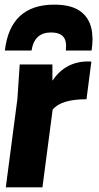

<svg xmlns="http://www.w3.org/2000/svg" viewBox="-20 -808 425 828"><path d="M1 0ZM163 0H5L55 -381L65 -530H206V-460Q262 -543 360 -543Q371 -543 374 -542L353 -380Q243 -380 207 -335ZM375 -590H264L265 -611Q265 -668 200 -668Q128 -668 116 -590H1Q24 -788 214 -788Q291 -788 330.5 -756.5Q370 -725 377 -669L379 -640Q379 -616 375 -590Z"/></svg>

Font: Tanohe Sans
Style: Bold Italic
Weight: 700
Designer: Village Type and Design LLC & Cristiano Sobral
Foundry: Cooper Hewitt Smithsonian Design Museum
Version: Version 1.00;September 29, 2021;FontCreator 13.0.0.2655 64-b